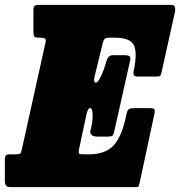

<svg xmlns="http://www.w3.org/2000/svg" viewBox="-55 -770 741 790"><path d="M300 -296 270 -155Q266.5 -138 273.2 -136.5Q280 -135 297 -135H310Q379 -135 413 -172.2Q447 -209.5 464.5 -296Q468.5 -315 474 -320Q479.5 -325 500 -325H560Q577 -325 580.2 -320.5Q583.5 -316 580 -300L520 -20Q516.5 -5 515.2 -2.5Q514 0 498 0H-10Q-25 0 -30 -6Q-35 -12 -35 -28V-109Q-35 -122 -32.2 -128.5Q-29.5 -135 -17 -135H8Q24 -135 27.8 -137.8Q31.5 -140.5 35 -156L132.5 -596Q135 -608.5 129.5 -611.8Q124 -615 110.5 -615H105.5Q90 -615 86.2 -619.5Q82.5 -624 82.5 -639V-727Q82.5 -744 88.8 -747Q95 -750 110.5 -750H645Q659.5 -750 662.8 -745Q666 -740 666 -726L610 -474Q607 -460.5 603.8 -457.8Q600.5 -455 586 -455H511Q490.5 -455 494.5 -475Q511 -551.5 496.2 -583.2Q481.5 -615 417.5 -615H396.5Q382 -615 376.8 -611Q371.5 -607 367.5 -591.5L335 -459Q331 -442 332.8 -436Q334.5 -430 339 -430H339.5Q348 -430 360.8 -457Q373.5 -484 383 -519Q389.5 -543 410.5 -543H456Q472 -543 477.8 -538.5Q483.5 -534 480 -519L415 -229Q412.5 -216.5 407.8 -212.2Q403 -208 389 -208H345Q329.5 -208 321.8 -215Q314 -222 317.5 -234Q326.5 -268 326.2 -296.5Q326 -325 316 -325H315.5Q306 -325 300 -296Z"/></svg>

Font: Besley* Condensed Fatface
Style: Italic
Weight: 900
Width: 3
Italic angle: -13°
Designer: Owen Earl
Foundry: indestructible type*
Version: Version 3.000; ttfautohint (v1.8.3)